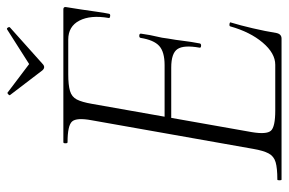

<svg xmlns="http://www.w3.org/2000/svg" viewBox="-158 -668 827 550"><g transform="rotate(-90 255.0 -393.5)"><path d="M15 0Q13 0 13 -6Q13 -12 15 -12Q48 -12 65 -17Q82 -22 90 -37Q98 -52 103 -81L185 -544Q193 -587 181.5 -600Q170 -613 122 -613Q119 -613 119 -619Q119 -625 122 -625H503Q511 -625 509 -616Q506 -598 502.5 -575Q499 -552 496 -530Q493 -508 490 -494Q489 -490 483 -491Q477 -492 478 -495Q487 -547 470.5 -579Q454 -611 416 -611H317Q286 -611 269 -606Q252 -601 244.5 -586.5Q237 -572 232 -543L151 -85Q144 -43 155 -30.5Q166 -18 213 -18H344Q377 -18 407.5 -54Q438 -90 454 -147Q455 -150 461 -149Q467 -148 465 -145Q457 -119 448.5 -82.5Q440 -46 435 -15Q432 0 419 0ZM405 -234Q404 -230 398 -230.5Q392 -231 393 -235Q401 -280 389 -298Q377 -316 336 -316H171L174 -335H343Q381 -335 398 -350.5Q415 -366 421 -404Q422 -408 428 -407.5Q434 -407 433 -402Q429 -374 425 -358.5Q421 -343 419 -325Q415 -303 412.5 -281.5Q410 -260 405 -234ZM328 -685 257 -778Q256 -780 259.5 -783Q263 -786 264 -785L346 -723L445 -786Q448 -788 450.5 -784Q453 -780 451 -778L347 -685Q337 -675 328 -685Z"/></g></svg>

Font: Cormorant Light Light
Style: Italic
Weight: 300
Italic angle: -10°
Version: Version 4.000